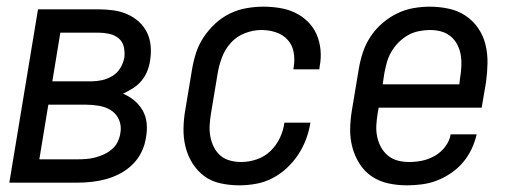

<svg xmlns="http://www.w3.org/2000/svg" viewBox="-20 -548 1540 576"><path d="M8 0 94 -520H276Q298 -520 320 -517Q342 -514 361.5 -505.5Q381 -497 396.5 -483Q412 -469 421 -450.5Q430 -432 432 -410Q434 -388 430 -365Q428 -350 421.5 -334Q415 -318 404 -305Q393 -292 378.5 -283Q364 -274 349 -267Q368 -259 383 -246.5Q398 -234 408 -216.5Q418 -199 420 -178Q422 -157 418 -136Q415 -114 405 -93Q395 -72 378.5 -55.5Q362 -39 341.5 -28Q321 -17 299.5 -11Q278 -5 256 -2.5Q234 0 212 0ZM137 -304H254Q270 -304 286 -307.5Q302 -311 317 -320Q332 -329 341 -344Q350 -359 353 -375Q355 -391 351.5 -407Q348 -423 336 -433Q324 -443 308 -446.5Q292 -450 276 -450H161ZM98 -70H212Q225 -70 238.5 -71Q252 -72 265.5 -75.5Q279 -79 292 -85Q305 -91 316 -100.5Q327 -110 333 -122.5Q339 -135 341 -148Q345 -169 337.5 -187.5Q330 -206 314 -216.5Q298 -227 277.5 -230.5Q257 -234 237 -234H125Z M698 8Q669 8 641.5 2Q614 -4 593 -19.5Q572 -35 557.5 -58Q543 -81 536.5 -107.5Q530 -134 530.5 -162.5Q531 -191 536 -219L556 -339Q560 -364 568 -389Q576 -414 591 -436.5Q606 -459 626 -477.5Q646 -496 670 -507.5Q694 -519 719.5 -523.5Q745 -528 770 -528Q795 -528 819.5 -524Q844 -520 865 -510Q886 -500 903 -483.5Q920 -467 929.5 -445.5Q939 -424 941.5 -399Q944 -374 939 -349L938 -340H860L861 -346Q865 -369 861 -391Q857 -413 843 -428.5Q829 -444 808 -451Q787 -458 764 -458Q740 -458 715 -448.5Q690 -439 672.5 -419.5Q655 -400 646 -376Q637 -352 633 -328L613 -208Q610 -190 609 -172.5Q608 -155 611 -138.5Q614 -122 621.5 -107Q629 -92 641 -81.5Q653 -71 669.5 -66.5Q686 -62 704 -62Q727 -62 750.5 -70Q774 -78 791.5 -95Q809 -112 819.5 -134Q830 -156 833 -179L834 -180H912L911 -179Q907 -154 898 -130Q889 -106 874.5 -84Q860 -62 840 -43.5Q820 -25 796.5 -13Q773 -1 747.5 3.5Q722 8 698 8Z M1201 8Q1172 8 1144.5 2Q1117 -4 1095 -19Q1073 -34 1058.5 -57Q1044 -80 1037 -106.5Q1030 -133 1030.5 -161.5Q1031 -190 1036 -219L1056 -339Q1060 -364 1068 -389Q1076 -414 1090.5 -436.5Q1105 -459 1125.5 -477Q1146 -495 1170 -507Q1194 -519 1219.5 -523.5Q1245 -528 1269 -528Q1298 -528 1326 -522Q1354 -516 1376.5 -501Q1399 -486 1414.5 -463.5Q1430 -441 1436.5 -414Q1443 -387 1442.5 -358.5Q1442 -330 1438 -301L1425 -225H1116L1113 -208Q1110 -190 1109 -172.5Q1108 -155 1111.5 -138Q1115 -121 1123 -106.5Q1131 -92 1143.5 -81.5Q1156 -71 1172.5 -66.5Q1189 -62 1207 -62Q1227 -62 1246.5 -66Q1266 -70 1284.5 -80.5Q1303 -91 1316 -108.5Q1329 -126 1332 -145H1410Q1405 -123 1395 -101.5Q1385 -80 1369.5 -61.5Q1354 -43 1333.5 -29Q1313 -15 1291 -6.5Q1269 2 1246 5Q1223 8 1201 8ZM1358 -295 1360 -312Q1363 -330 1364 -347.5Q1365 -365 1362.5 -381.5Q1360 -398 1352.5 -413Q1345 -428 1332.5 -438.5Q1320 -449 1304 -453.5Q1288 -458 1270 -458Q1254 -458 1236.5 -454.5Q1219 -451 1204 -442.5Q1189 -434 1176 -421Q1163 -408 1154 -392.5Q1145 -377 1140.5 -360.5Q1136 -344 1133 -328L1128 -295Z"/></svg>

Font: Iosevka Term Oblique
Style: Regular
Weight: 400
Italic angle: -9°
Monospace: yes
Designer: Belleve Invis
Foundry: Belleve Invis
Version: Version 31.4.0